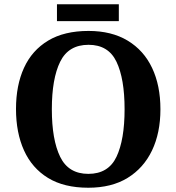

<svg xmlns="http://www.w3.org/2000/svg" viewBox="-20 -870 827 900"><path d="M394 10Q280 10 205 -36Q130 -82 92.5 -165Q55 -248 55 -359Q55 -470 92.5 -552Q130 -634 205.5 -679.5Q281 -725 395 -725Q503 -725 578.5 -679.5Q654 -634 693 -551.5Q732 -469 732 -358Q732 -247 692.5 -164.5Q653 -82 578 -36Q503 10 394 10ZM394 -55Q488 -55 526 -135Q564 -215 564 -358Q564 -501 526 -580.5Q488 -660 395 -660Q301 -660 262 -580.5Q223 -501 223 -358Q223 -215 262 -135Q301 -55 394 -55ZM247 -771V-850H537V-771Z"/></svg>

Font: Noto Serif Khojki
Style: Bold
Weight: 700
Version: Version 2.003